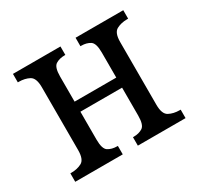

<svg xmlns="http://www.w3.org/2000/svg" viewBox="-120 -681 854 826"><g transform="rotate(-30 307.0 -268.0)"><path d="M33 0V-42H37Q68 -42 90 -54Q112 -66 112 -112V-424Q112 -470 90 -482Q68 -494 37 -494H33V-536H269V-494H266Q239 -494 221 -482.5Q203 -471 203 -425V-300H410V-425Q410 -471 392 -482.5Q374 -494 348 -494H344V-536H581V-494H576Q546 -494 523.5 -482Q501 -470 501 -424V-112Q501 -66 523.5 -54Q546 -42 576 -42H581V0H344V-42H348Q374 -42 392 -53.5Q410 -65 410 -111V-250H203V-111Q203 -65 221 -53.5Q239 -42 266 -42H269V0Z"/></g></svg>

Font: Noto Serif SemiCondensed
Style: Regular
Weight: 400
Width: 4
Designer: Monotype Design Team
Foundry: Monotype Imaging Inc.
Version: Version 2.013